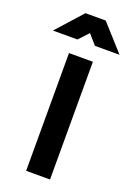

<svg xmlns="http://www.w3.org/2000/svg" viewBox="-220 -978 726 1042"><g transform="rotate(20 142.5 -457.0)"><path d="M74 0V-680H212V0ZM-50 -765 84 -914H201L335 -765H193L144 -821L92 -765Z"/></g></svg>

Font: Titillium Web
Style: Bold
Weight: 700
Version: Version 1.001;PS 57.000;hotconv 1.0.70;makeotf.lib2.5.55311